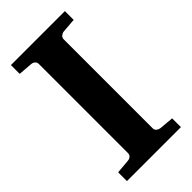

<svg xmlns="http://www.w3.org/2000/svg" viewBox="-213 -728 785 785"><g transform="rotate(-45 179.5 -335.5)"><path d="M22.9 0V-50.8L85 -56.2Q94.2 -57.1 100.6 -62.7Q106.9 -68.4 106.9 -78.1V-592.8Q106.9 -602.5 100.6 -608.4Q94.2 -614.3 85 -615.2L22.9 -620.1V-670.9H335V-620.1L272.9 -615.2Q264.6 -614.3 257.3 -608.4Q250 -602.5 250 -592.8V-78.1Q250 -68.4 257.3 -62.7Q264.6 -57.1 272.9 -56.2L335 -50.8V0Z"/></g></svg>

Font: Charis SIL CyrE
Style: Bold
Weight: 700
Foundry: SIL International
Version: Version 5.000